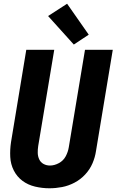

<svg xmlns="http://www.w3.org/2000/svg" viewBox="-20 -1002 625 1030"><path d="M245 8Q279 8 313 1.5Q347 -5 379.5 -22Q412 -39 437 -66Q462 -93 476 -125.5Q490 -158 495 -192L585 -735H436L349 -212Q345 -187 332.5 -163.5Q320 -140 296 -127Q272 -114 248 -114Q229 -114 213.5 -122.5Q198 -131 190.5 -147Q183 -163 182.5 -181.5Q182 -200 185 -219L271 -735H121L39 -239Q33 -199 35 -160Q37 -121 54 -87.5Q71 -54 100.5 -32Q130 -10 168 -1Q206 8 245 8ZM376 -763 456 -816 340 -982 238 -916Z"/></svg>

Font: Iosevka Sparkle Heavy Oblique
Style: Regular
Weight: 900
Italic angle: -9°
Designer: Belleve Invis
Foundry: Belleve Invis
Version: Version 4.5.0; ttfautohint (v1.8.3)